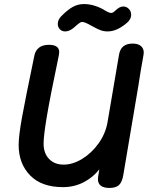

<svg xmlns="http://www.w3.org/2000/svg" viewBox="-20 -924 732 947"><path d="M689 -665Q689 -658 688 -654Q672 -566 662 -498Q660 -486 651 -433L588 -60Q582 -25 566.5 -11Q551 3 520 3Q463 3 463 -41Q463 -49 464 -53L470 -89Q439 -49 392.5 -25Q346 -1 290 -1Q185 -1 128.5 -59Q72 -117 72 -209Q72 -254 88.5 -345Q105 -436 150 -652Q155 -675 172.5 -689Q190 -703 221 -703Q272 -703 272 -667Q272 -662 270 -650Q227 -445 211 -349.5Q195 -254 195 -216Q195 -168 222 -140Q249 -112 294 -112Q339 -112 385.5 -140.5Q432 -169 466 -216.5Q500 -264 510 -319Q536 -470 567 -654Q576 -709 634 -709Q661 -709 675 -697Q689 -685 689 -665ZM265 -806Q265 -827 283 -845Q315 -877 340 -890.5Q365 -904 394 -904Q417 -904 441 -897.5Q465 -891 485 -880Q501 -870 511.5 -865Q522 -860 528 -860Q537 -860 548 -871Q560 -882 569 -887Q578 -892 588 -892Q604 -892 615.5 -880Q627 -868 627 -851Q627 -830 607 -812Q557 -769 511 -769Q492 -769 476 -775Q460 -781 448 -788Q436 -795 431 -797Q398 -816 385 -816Q379 -816 370.5 -809.5Q362 -803 355.5 -797.5Q349 -792 346 -789Q323 -769 302 -769Q285 -769 275 -780Q265 -791 265 -806Z"/></svg>

Font: Mali SemiBold
Style: Italic
Weight: 600
Italic angle: -10°
Version: Version 1.000; ttfautohint (v1.6)